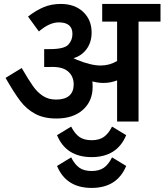

<svg xmlns="http://www.w3.org/2000/svg" viewBox="-20 -602 815 951"><path d="M7.5 0ZM666.2 -495V0H560V-203.8Q527.5 -191.2 492.5 -191.2Q465 -191.2 437.5 -198.8Q438.8 -190 438.8 -171.2Q438.8 -101.2 390.6 -58.1Q342.5 -15 258.8 -15Q197.5 -15 154.4 -38.1Q111.2 -61.2 80 -102.5Q48.8 -143.8 7.5 -216.2L87.5 -265Q122.5 -205 143.8 -175Q165 -145 192.5 -126.9Q220 -108.8 257.5 -108.8Q301.2 -108.8 323.1 -128.1Q345 -147.5 345 -183.8Q345 -225 315.6 -249.4Q286.2 -273.8 222.5 -270H198.8V-358.8H227.5Q297.5 -358.8 318.1 -380.6Q338.8 -402.5 338.8 -433.8Q338.8 -491.2 271.2 -491.2Q225 -491.2 172.5 -446.2L118.8 -520Q157.5 -550 195.6 -566.2Q233.8 -582.5 281.2 -582.5Q350 -582.5 391.9 -543.1Q433.8 -503.8 433.8 -441.2Q433.8 -392.5 408.8 -358.8Q383.8 -325 343.8 -313.8L360 -306.2Q430 -277.5 478.8 -277.5Q522.5 -277.5 560 -300V-495H486.2V-582.5H775V-495ZM262.5 67.5 332.5 25Q350 60 373.1 76.2Q396.2 92.5 433.8 92.5Q471.2 92.5 494.4 76.2Q517.5 60 535 25L605 67.5Q560 176.2 433.8 176.2Q307.5 176.2 262.5 67.5ZM262.5 220 332.5 177.5Q350 212.5 373.1 228.8Q396.2 245 433.8 245Q471.2 245 494.4 228.8Q517.5 212.5 535 177.5L605 220Q560 328.8 433.8 328.8Q307.5 328.8 262.5 220Z"/></svg>

Font: Cambay
Style: Bold
Weight: 700
Designer: Pooja Saxena
Foundry: Pooja Saxena
Version: Version 1.096;PS 001.096;hotconv 1.0.70;makeotf.lib2.5.58329